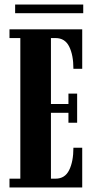

<svg xmlns="http://www.w3.org/2000/svg" viewBox="-20 -830 423 850"><path d="M22 0V-39H70V-661.5H22V-700H344V-525.5H305Q305 -586.5 286.2 -624Q267.5 -661.5 226 -661.5H205.5V-369.5H283V-415.5H321.5V-286.5H283V-330.5H205.5V-39H226Q267.5 -39 286.2 -77Q305 -115 305 -176H344V0ZM47 -771.5V-810H348.5V-771.5Z"/></svg>

Font: Imbue 10pt ExtraBold
Style: Regular
Weight: 800
Designer: Tyler Finck
Foundry: Etcetera Type Company
Version: Version 1.102; ttfautohint (v1.8.3)